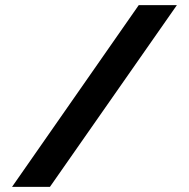

<svg xmlns="http://www.w3.org/2000/svg" viewBox="-20 -730 738 750"><path d="M671 -710 175 0H27L522 -710Z"/></svg>

Font: IngvarSans
Style: Bold
Weight: 700
Version: Version 3.000